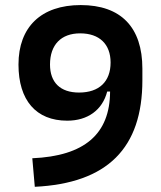

<svg xmlns="http://www.w3.org/2000/svg" viewBox="-20 -716 626 746"><path d="M241.2 -247.1C320.3 -247.1 377.9 -288.1 396.5 -360.4H407.7C407.2 -194.8 308.1 -109.9 105.5 -101.1L115.2 9.8C397.5 -3.9 533.2 -140.6 533.2 -404.3V-449.2C533.2 -610.4 449.7 -696.3 293.5 -696.3C140.1 -696.3 51.8 -611.3 51.8 -465.3C51.8 -326.2 120.1 -247.1 241.2 -247.1ZM287.1 -356.4C214.4 -356.4 174.3 -395.5 174.3 -465.3C174.3 -542 217.3 -586.4 291.5 -586.4C366.2 -586.4 409.7 -544.4 409.7 -473.1C409.7 -398.9 365.2 -356.4 287.1 -356.4Z"/></svg>

Font: Cascadia Mono SemiBold
Style: Regular
Weight: 600
Monospace: yes
Designer: Aaron Bell
Foundry: Saja Typeworks
Version: Version 2404.023